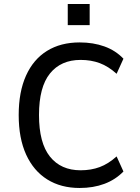

<svg xmlns="http://www.w3.org/2000/svg" viewBox="-20 -925 696 955"><path d="M376 10Q283 10 215 -32.5Q147 -75 110 -156Q73 -237 73 -353Q73 -468 109.5 -549Q146 -630 214 -672Q282 -714 376 -714Q444 -714 499.5 -694Q555 -674 594 -633L560 -558Q519 -595 476 -611Q433 -627 381 -627Q283 -627 228.5 -559.5Q174 -492 174 -353Q174 -214 228.5 -146Q283 -78 381 -78Q433 -78 476 -94Q519 -110 560 -147L594 -72Q554 -31 499 -10.5Q444 10 376 10ZM317 -800V-905H426V-800Z"/></svg>

Font: Nunito Sans 7pt SemiCondensed Medium
Style: Regular
Weight: 500
Width: 4
Designer: Vernon Adams
Foundry: Vernon Adams
Version: Version 3.101;gftools[0.9.27]